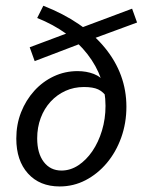

<svg xmlns="http://www.w3.org/2000/svg" viewBox="-20 -651 544 682"><path d="M191.9 11.3Q121 11.3 79.4 -34.7Q37.9 -80.6 37.9 -158.9Q37.9 -208.9 54.8 -252Q71.8 -295.2 101.6 -328.2Q131.5 -361.3 171 -379.8Q210.5 -398.4 255.6 -398.4Q287.1 -398.4 313.3 -388.3Q339.5 -378.2 354.8 -354.8L361.3 -304Q346.8 -325 328.6 -333.5Q310.5 -341.9 278.2 -341.9Q242.7 -341.9 212.5 -328.2Q182.3 -314.5 159.7 -289.9Q137.1 -265.3 124.6 -231.9Q112.1 -198.4 112.1 -159.7Q112.1 -106.5 135.5 -75.8Q158.9 -45.2 198.4 -45.2Q229.8 -45.2 258.1 -63.7Q286.3 -82.3 308.1 -114.1Q329.8 -146 342.3 -187.5Q354.8 -229 354.8 -275Q354.8 -375.8 290.7 -458.5Q226.6 -541.1 112.1 -587.1L133.9 -630.6Q275.8 -575 352.4 -481.5Q429 -387.9 429 -271.8Q429 -213.7 410.5 -162.1Q391.9 -110.5 359.3 -71.8Q326.6 -33.1 283.9 -10.9Q241.1 11.3 191.9 11.3ZM103.2 -433.9 85.5 -483.1 246.8 -543.5 280.6 -501.6ZM280.6 -502.4 246.8 -544.4 449.2 -620.2 466.9 -571Z"/></svg>

Font: Playfair 5pt SemiExpanded Light
Style: Italic
Weight: 300
Width: 6
Italic angle: -15.6°
Designer: Claus Eggers Sørensen
Foundry: Claus Eggers Sørensen
Version: Version 2.203